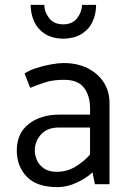

<svg xmlns="http://www.w3.org/2000/svg" viewBox="-20 -757 528 789"><path d="M123 -138Q123 -176 148.5 -204.5Q174 -233 223 -233H350V-122Q325 -93 290 -72Q255 -51 213 -51Q182 -51 162 -64Q142 -77 132.5 -97.5Q123 -118 123 -138ZM104 -396Q131 -407 163.5 -418Q196 -429 243 -429Q301 -429 325.5 -396Q350 -363 350 -313V-286H225Q147 -286 98 -247.5Q49 -209 49 -138Q49 -74 90 -31Q131 12 216 12Q256 12 296.5 -7Q337 -26 360 -49L370 0H430V-334Q430 -382 406 -419Q382 -456 339.5 -477Q297 -498 241 -498Q221 -498 190 -492.5Q159 -487 129.5 -477.5Q100 -468 81 -455ZM317 -737Q317 -709 297.5 -683Q278 -657 240 -657Q201 -657 181.5 -683Q162 -709 162 -737H106Q106 -701 120 -669.5Q134 -638 163.5 -618.5Q193 -599 240 -598Q287 -599 317 -618.5Q347 -638 361 -669.5Q375 -701 375 -737Z"/></svg>

Font: Catamaran
Style: Regular
Weight: 400
Designer: Pria Ravichandran
Version: Version 2.000